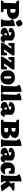

<svg xmlns="http://www.w3.org/2000/svg" viewBox="3061 -3895 848 7010"><g transform="rotate(90 3485.0 -390.0)"><path d="M431 -660Q505 -660 559 -634Q613 -608 643 -561Q673 -514 673 -451Q673 -382 638 -330Q603 -278 540.5 -249Q478 -220 394 -220H310V-103L426 -81V0H8V-73Q27 -84 45.5 -92Q64 -100 85 -107L98 -549L8 -580V-660ZM367 -533H310V-346H420Q432 -365 439 -389.5Q446 -414 446 -442Q446 -489 425.5 -511Q405 -533 367 -533Z M689 0V-66Q703 -85 721 -100L732 -330L670 -434Q729 -468 794.5 -487.5Q860 -507 933 -509V-95L964 -73V0ZM862 -794Q897 -763 921.5 -721.5Q946 -680 953 -635Q925 -601 881.5 -575Q838 -549 793 -544Q759 -571 734 -614.5Q709 -658 701 -705Q732 -737 774 -762Q816 -787 862 -794Z M1204 12Q1106 12 1050 -27Q994 -66 994 -133Q994 -158 1005 -178Q1016 -198 1045 -216.5Q1074 -235 1129.5 -257Q1185 -279 1273 -309L1276 -353Q1228 -378 1166 -388L1149 -283Q996 -281 996 -360Q996 -399 1030.5 -432Q1065 -465 1121.5 -485Q1178 -505 1244 -505Q1382 -505 1461 -408V-132L1531 -147Q1536 -102 1518.5 -66Q1501 -30 1468 -9.5Q1435 11 1393 11Q1355 11 1319.5 -10.5Q1284 -32 1267 -77Q1241 -32 1204 12ZM1196 -186Q1196 -152 1207 -138.5Q1218 -125 1241 -125Q1252 -125 1262 -126L1268 -221L1198 -217Q1196 -201 1196 -186Z M1541 0V-76L1759 -384L1671 -376L1630 -276H1549V-495H2004V-419L1784 -109L1881 -120L1920 -219H2003L2002 0Z M2052 0V-76L2270 -384L2182 -376L2141 -276H2060V-495H2515V-419L2295 -109L2392 -120L2431 -219H2514L2513 0Z M2799 14Q2678 14 2614.5 -52.5Q2551 -119 2551 -243Q2551 -371 2619 -440Q2687 -509 2812 -509Q2935 -509 3001 -445.5Q3067 -382 3067 -262Q3067 -128 2998.5 -57Q2930 14 2799 14ZM2810 -107Q2827 -107 2836.5 -118.5Q2846 -130 2849.5 -160.5Q2853 -191 2853 -246Q2853 -323 2843 -351.5Q2833 -380 2801 -380Q2790 -380 2774 -377Q2764 -323 2764 -246Q2764 -191 2768 -161Q2772 -131 2782 -119Q2792 -107 2810 -107Z M3089 0V-66Q3096 -75 3104 -83.5Q3112 -92 3121 -100L3135 -560L3070 -677Q3129 -710 3194.5 -730Q3260 -750 3333 -752V-95L3365 -73V0Z M3396 0V-66Q3403 -75 3411 -83.5Q3419 -92 3428 -100L3442 -560L3377 -677Q3436 -710 3501.5 -730Q3567 -750 3640 -752V-95L3672 -73V0Z M3912 12Q3814 12 3758 -27Q3702 -66 3702 -133Q3702 -158 3713 -178Q3724 -198 3753 -216.5Q3782 -235 3837.5 -257Q3893 -279 3981 -309L3984 -353Q3936 -378 3874 -388L3857 -283Q3704 -281 3704 -360Q3704 -399 3738.5 -432Q3773 -465 3829.5 -485Q3886 -505 3952 -505Q4090 -505 4169 -408V-132L4239 -147Q4244 -102 4226.5 -66Q4209 -30 4176 -9.5Q4143 11 4101 11Q4063 11 4027.5 -10.5Q3992 -32 3975 -77Q3949 -32 3912 12ZM3904 -186Q3904 -152 3915 -138.5Q3926 -125 3949 -125Q3960 -125 3970 -126L3976 -221L3906 -217Q3904 -201 3904 -186Z M4874 -339Q5036 -305 5036 -181Q5036 -95 4963.5 -47.5Q4891 0 4758 0H4352V-73Q4367 -81 4385 -89Q4403 -97 4428 -107L4441 -549L4352 -580V-660H4770Q4887 -660 4951 -619Q5015 -578 5015 -503Q5015 -446 4978 -403Q4941 -360 4874 -339ZM4712 -533H4653V-389H4752Q4788 -421 4788 -462Q4788 -533 4712 -533ZM4742 -263H4653V-126H4773Q4809 -147 4809 -195Q4809 -263 4742 -263Z M5067 0V-66Q5074 -75 5082 -83.5Q5090 -92 5099 -100L5113 -560L5048 -677Q5107 -710 5172.5 -730Q5238 -750 5311 -752V-95L5343 -73V0Z M5583 12Q5485 12 5429 -27Q5373 -66 5373 -133Q5373 -158 5384 -178Q5395 -198 5424 -216.5Q5453 -235 5508.5 -257Q5564 -279 5652 -309L5655 -353Q5607 -378 5545 -388L5528 -283Q5375 -281 5375 -360Q5375 -399 5409.5 -432Q5444 -465 5500.5 -485Q5557 -505 5623 -505Q5761 -505 5840 -408V-132L5910 -147Q5915 -102 5897.5 -66Q5880 -30 5847 -9.5Q5814 11 5772 11Q5734 11 5698.5 -10.5Q5663 -32 5646 -77Q5620 -32 5583 12ZM5575 -186Q5575 -152 5586 -138.5Q5597 -125 5620 -125Q5631 -125 5641 -126L5647 -221L5577 -217Q5575 -201 5575 -186Z M6129 14Q6026 14 5966.5 -54.5Q5907 -123 5907 -241Q5907 -368 5975.5 -438Q6044 -508 6168 -508Q6207 -508 6247 -501.5Q6287 -495 6323 -481V-289H6239L6209 -357Q6168 -364 6125 -367Q6118 -320 6118 -279Q6118 -210 6144 -176.5Q6170 -143 6225 -143Q6246 -143 6271.5 -148Q6297 -153 6328 -162L6343 -126Q6271 14 6129 14Z M6358 0V-66Q6365 -75 6373 -83.5Q6381 -92 6390 -100L6404 -560L6339 -677Q6398 -710 6463.5 -730Q6529 -750 6602 -752V-282L6690 -389Q6671 -403 6654 -421V-495H6932V-421L6838 -378L6774 -301L6970 -31Q6918 -17 6862.5 -7Q6807 3 6746 8L6602 -220V-95L6634 -73V0Z"/></g></svg>

Font: Piazzolla Black
Style: Regular
Weight: 900
Designer: Juan Pablo del Peral
Foundry: Huerta Tipografica
Version: Version 1.330